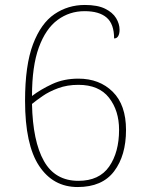

<svg xmlns="http://www.w3.org/2000/svg" viewBox="-20 -744 599 774"><path d="M293 10Q194 10 137.5 -75.5Q81 -161 81 -338Q81 -481 113 -565.5Q145 -650 199.5 -687Q254 -724 322 -724Q373 -724 403.5 -709Q434 -694 448 -671Q462 -648 462 -624Q462 -608 456.5 -598.5Q451 -589 440 -589Q440 -647 410 -673Q380 -699 321 -699Q260 -699 212 -663.5Q164 -628 136.5 -552.5Q109 -477 109 -357Q143 -383 190 -405Q237 -427 296 -427Q381 -427 434.5 -374Q488 -321 488 -220Q488 -117 440 -53.5Q392 10 293 10ZM296 -15Q380 -15 420 -72.5Q460 -130 460 -221Q460 -298 419.5 -350Q379 -402 296 -402Q251 -402 214.5 -388.5Q178 -375 152 -357Q126 -339 109 -325Q112 -175 157 -95Q202 -15 296 -15Z"/></svg>

Font: Noto Serif Myanmar Thin
Style: Regular
Weight: 100
Designer: Ben Mitchell and the Monotype Design Team
Foundry: Monotype Imaging Inc.
Version: Version 2.106; ttfautohint (v1.8.4.7-5d5b)